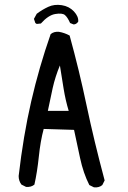

<svg xmlns="http://www.w3.org/2000/svg" viewBox="-20 -807 540 809"><path d="M376 -17.6 356.4 -27.3Q331.1 -77.1 317.4 -141.1Q303.7 -205.1 292 -259.8L164.1 -263.7Q150.4 -212.9 143.6 -147Q136.7 -81.1 125 -29.3Q111.3 -17.6 89.8 -19.5L70.3 -29.3Q58.6 -44.9 58.6 -65.4Q78.1 -234.4 111.3 -378.9Q144.5 -523.4 193.4 -663.1Q207 -674.8 228.5 -672.9Q252 -668.9 273.4 -657.2Q313.5 -511.7 344.7 -363.3Q376 -214.8 420.9 -46.9L411.1 -27.3Q397.5 -15.6 376 -17.6ZM269.5 -339.8Q255.9 -384.8 248 -433.6Q240.2 -482.4 232.4 -531.2Q212.9 -484.4 202.1 -436.5Q191.4 -388.7 181.6 -339.8ZM290 -704.1 275.4 -710Q264.6 -734.4 253.4 -743.7Q242.2 -752.9 212.9 -748Q183.6 -743.2 152.3 -708L134.8 -706.1L128.9 -710L123 -727.5L134.8 -749Q158.2 -766.6 183.6 -778.3Q209 -790 240.2 -785.2Q271.5 -780.3 291.5 -758.8Q311.5 -737.3 309.6 -715.8Q301.8 -704.1 290 -704.1Z"/></svg>

Font: NaikaiFont
Style: Regular
Weight: 400
Version: Version 1.67